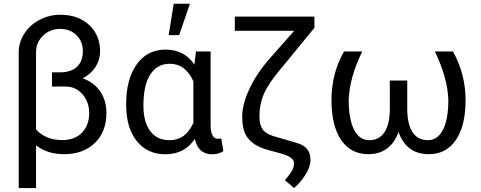

<svg xmlns="http://www.w3.org/2000/svg" viewBox="-20 -798 2521 1006"><path d="M414.1 -530.8Q414.1 -580.6 380.9 -613.5Q347.7 -646.5 295.4 -646.5Q242.7 -646.5 206.1 -611.8Q169.4 -577.1 168.9 -524.9V-120.1Q190.4 -94.7 225.6 -79.3Q260.7 -64 306.6 -64Q372.1 -64 409.7 -103Q447.3 -142.1 447.3 -205.1Q447.3 -262.7 413.1 -303Q378.9 -343.3 325.7 -344.7H252.4V-418.9H293.9Q352.5 -418.9 383.3 -448Q414.1 -477.1 414.1 -530.8ZM295.4 -720.7Q389.6 -720.7 447 -667.2Q504.4 -613.8 504.4 -528.8Q504.4 -484.4 480.5 -447.3Q456.5 -410.2 413.6 -387.7Q473.6 -365.7 505.6 -318.1Q537.6 -270.5 537.6 -207Q537.6 -106.9 476.8 -48.6Q416 9.8 315.9 9.8Q227.5 9.8 168.9 -36.6V187.5H78.1V-523.9Q78.1 -576.7 107.9 -622.6Q137.7 -668.5 188.2 -694.6Q238.8 -720.7 295.4 -720.7Z M731.4 -244.1Q731.4 -158.7 767.1 -111.1Q802.7 -63.5 868.7 -63.5Q953.1 -63.5 993.2 -154.3V-372.1Q951.7 -463.9 869.6 -463.9Q804.2 -463.9 767.8 -408.4Q731.4 -353 731.4 -244.1ZM1083.5 -528.3V-139.2Q1084.5 -70.8 1122.6 -70.8Q1131.8 -70.8 1139.2 -73.2L1150.4 -6.3Q1127 10.3 1090.8 10.3Q1019 10.3 1000.5 -70.3Q948.2 10.3 846.2 10.3Q752.4 10.3 696.8 -58.8Q641.1 -127.9 641.1 -247.1V-254.4Q641.1 -383.3 696.3 -460.7Q751.5 -538.1 847.2 -538.1Q946.3 -538.1 998.5 -459.5L1006.8 -528.3ZM890.1 -778.3H975.1L918.5 -613.8H863.8Z M1627.4 -710.9V-652.3L1456.5 -443.8Q1389.2 -365.2 1364.3 -309.3Q1339.4 -253.4 1339.4 -188.5Q1339.4 -144.5 1355.7 -120.8Q1372.1 -97.2 1412.1 -85L1532.7 -49.8Q1572.3 -38.1 1589.6 -16.6Q1606.9 4.9 1606.9 43Q1606 76.7 1579.6 118.7Q1553.2 160.6 1520.5 187L1472.7 146Q1495.6 120.1 1508.1 99.4Q1520.5 78.6 1520.5 56.6Q1520.5 23.4 1445.3 4.4Q1370.1 -14.6 1343.8 -26.4Q1293.5 -48.3 1271.2 -85.7Q1249 -123 1249 -186Q1249 -249.5 1284.7 -327.6Q1320.3 -405.8 1382.3 -479L1521.5 -636.7H1210.4V-710.9Z M1877.9 -528.3Q1810.5 -390.1 1807.1 -273.4Q1807.1 -174.3 1835 -118.9Q1862.8 -63.5 1914.6 -63.5Q1967.3 -63.5 1994.9 -105.7Q2022.5 -147.9 2022.5 -229V-376H2113.8V-226.6Q2114.3 -146.5 2141.8 -105Q2169.4 -63.5 2221.7 -63.5Q2273.4 -63.5 2301.3 -118.7Q2329.1 -173.8 2329.1 -273.4Q2325.7 -390.1 2258.3 -528.3H2353.5Q2419.4 -409.2 2419.4 -273.4Q2419.4 -139.2 2368.9 -64.7Q2318.4 9.8 2226.6 9.8Q2109.4 9.8 2067.9 -106.4Q2047.9 -49.3 2007.8 -19.8Q1967.8 9.8 1909.7 9.8Q1817.9 9.8 1767.3 -64.7Q1716.8 -139.2 1716.8 -273.4Q1716.8 -413.6 1782.7 -528.3Z"/></svg>

Font: MAUL
Style: Regular
Weight: 400
Designer: MAUL
Version: Version 1.0; 2020; ttfautohint (v1.8.3)